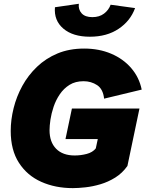

<svg xmlns="http://www.w3.org/2000/svg" viewBox="-20 -971 762 1005"><path d="M361.3 13.7Q269.5 13.7 195.8 -19.3Q122.1 -52.2 79.1 -118.9Q36.1 -185.5 36.1 -285.6Q36.1 -344.2 51.3 -405Q66.4 -465.8 96.9 -521.5Q127.4 -577.1 173.6 -621.3Q219.7 -665.5 281.2 -691.2Q342.8 -716.8 420.4 -716.8Q498.5 -716.8 561.8 -689.9Q625 -663.1 666.7 -614.7Q708.5 -566.4 721.7 -502L524.9 -454.6Q519.5 -504.9 488.3 -525.4Q457 -545.9 417.5 -545.9Q374.5 -545.9 344 -526.9Q313.5 -507.8 293 -477.5Q272.5 -447.3 260.7 -412.4Q249 -377.4 244.1 -345Q239.3 -312.5 239.3 -289.6Q239.3 -227.5 273.7 -192.4Q308.1 -157.2 371.1 -157.2Q402.8 -157.2 433.8 -165.3Q464.8 -173.3 481.4 -194.3L502 -290.5L568.4 -243.2H322.8L356.4 -402.8H710L647 -102.5Q620.6 -64.9 583.5 -41.7Q546.4 -18.6 505.9 -6.6Q465.3 5.4 427.5 9.5Q389.6 13.7 361.3 13.7ZM450.7 -778.8Q361.3 -778.8 311.5 -821.3Q261.7 -863.8 267.6 -933.1L392.6 -951.2Q389.2 -921.4 407.2 -901.4Q425.3 -881.3 463.4 -881.3Q500 -881.3 524.4 -899.7Q548.8 -918 559.1 -946.3L687 -928.7Q662.6 -861.3 600.8 -820.1Q539.1 -778.8 450.7 -778.8Z"/></svg>

Font: Schibsted Grotesk Black
Style: Italic
Weight: 900
Italic angle: -12°
Designer: Bakken & Baeck AS, Henrik Kongsvoll
Foundry: Schibsted ASA
Version: Version 1.100;gftools[0.9.25]